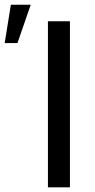

<svg xmlns="http://www.w3.org/2000/svg" viewBox="-67 -802 408 822"><path d="M232.4 -710.9V0H138.2V-710.9ZM-46.9 -617.7 -20.5 -781.7H64.5L7.8 -617.7Z"/></svg>

Font: Roboto21382017
Style: Regular
Weight: 400
Designer: Christian Robertson
Foundry: Google
Version: Version 2.138; 2017